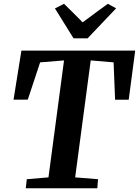

<svg xmlns="http://www.w3.org/2000/svg" viewBox="-20 -1016 750 1036"><path d="M119 0 124.5 -49 241.5 -59 325.5 -690 196.5 -679.5 130 -478.5 53 -478 95.5 -743H709.5L674.5 -478H601L593 -679.5L469.5 -690L385.5 -59L509 -49L505 0ZM377 -809 276.5 -970.5 325.5 -995.5Q351 -970.5 376.2 -945.5Q401.5 -920.5 426 -895.5Q460 -921 493.8 -945.8Q527.5 -970.5 562 -995.5L606.5 -971L452.5 -809Z"/></svg>

Font: Merriweather 24pt
Style: Bold Italic
Weight: 700
Italic angle: -7.8°
Designer: Eben Sorkin
Foundry: Eben Sorkin
Version: Version 2.101